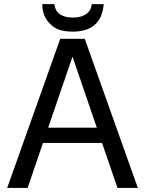

<svg xmlns="http://www.w3.org/2000/svg" viewBox="-20 -920 706 940"><path d="M187 -899.9H246.1Q253.9 -834 337.9 -834Q377.4 -834 401.9 -851.1Q426.3 -868.2 429.2 -899.9H487.8Q476.6 -765.1 335.9 -765.1Q299.3 -765.1 270 -774.4Q239.3 -784.2 213.9 -815.9Q187.5 -848.6 187 -899.9ZM15.1 0 274.9 -730H305.2H365.2H395L654.8 0H555.2L479.5 -220.2H190.4L115.2 0ZM335 -642.6 215.8 -294.9H454.1Z"/></svg>

Font: Miedinger*
Style: Book
Weight: 400
Version: Version 001.000